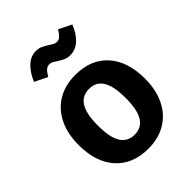

<svg xmlns="http://www.w3.org/2000/svg" viewBox="-227 -905 1038 1038"><g transform="rotate(-45 292.0 -386.0)"><path d="M546 -265Q546 -181 515.5 -117.5Q485 -54 427.5 -19Q370 16 292 16Q173 16 105.5 -58.5Q38 -133 38 -265Q38 -349 68.5 -412.5Q99 -476 156.5 -511Q214 -546 293 -546Q412 -546 479 -471.5Q546 -397 546 -265ZM186 -265Q186 -175 212.5 -132.5Q239 -90 292 -90Q345 -90 371.5 -132.5Q398 -175 398 -265Q398 -355 372 -397.5Q346 -440 293 -440Q239 -440 212.5 -397.5Q186 -355 186 -265ZM277 -667Q264 -677 254.5 -681.5Q245 -686 235 -686Q219 -686 207 -675Q195 -664 182 -641L109 -677Q129 -726 161 -757Q193 -788 233 -788Q256 -788 272 -780.5Q288 -773 308 -760Q321 -751 330 -746.5Q339 -742 349 -742Q365 -742 376.5 -752.5Q388 -763 402 -786L475 -750Q455 -699 423 -669.5Q391 -640 350 -640Q329 -640 313.5 -647Q298 -654 277 -667Z"/></g></svg>

Font: Wolseley Sans SemiBold
Style: Regular
Weight: 600
Designer: Carrois Corporate & Edenspiekermann AG
Foundry: Carrois Corporate GbR & Edenspiekermann AG
Version: Version 4.202